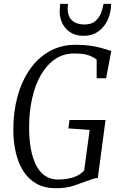

<svg xmlns="http://www.w3.org/2000/svg" viewBox="-20 -988 627 1016"><path d="M275 8Q215.5 8 173 -16Q130.5 -40 103.5 -82.5Q76.5 -125 63.5 -181.5Q50.5 -238 50.5 -302.5Q50.5 -398 73.2 -479.5Q96 -561 138.8 -622Q181.5 -683 242.5 -717Q303.5 -751 380 -751Q424.5 -751 457 -746.2Q489.5 -741.5 512.5 -735.2Q535.5 -729 551 -724Q555.5 -722.5 560.2 -721Q565 -719.5 569 -718L541.5 -574H491.5V-672.5Q474.5 -686 448.5 -695.5Q422.5 -705 372.5 -705Q315.5 -705 271.2 -674.8Q227 -644.5 196.2 -591Q165.5 -537.5 149.8 -466.5Q134 -395.5 134 -313Q134 -251.5 143.2 -201Q152.5 -150.5 171 -114Q189.5 -77.5 218.2 -57.8Q247 -38 287 -38Q332.5 -38 368.8 -50Q405 -62 425.5 -86.5L454.5 -300.5L342 -308.5L347.5 -353H538.5L497.5 -46Q484.5 -45.5 470.5 -41Q456.5 -36.5 438.5 -29.5Q409.5 -18.5 369.8 -5.2Q330 8 275 8ZM421 -798.5Q387.5 -798.5 362.8 -811Q338 -823.5 322 -844.8Q306 -866 299.8 -892.5Q293.5 -919 297 -946.5Q298 -952 297.8 -957.2Q297.5 -962.5 298 -967.5H340Q335 -935.5 342.2 -911Q349.5 -886.5 370.5 -872.5Q391.5 -858.5 428 -858.5Q463.5 -858.5 483.8 -875.8Q504 -893 514 -918.2Q524 -943.5 528 -967.5H568Q568 -924 551.2 -885.5Q534.5 -847 501.8 -822.8Q469 -798.5 421 -798.5Z"/></svg>

Font: Merriweather 24pt SemiCondensed Light
Style: Italic
Weight: 300
Width: 4
Italic angle: -7.8°
Designer: Eben Sorkin
Foundry: Eben Sorkin
Version: Version 2.101